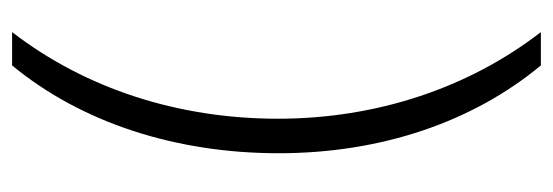

<svg xmlns="http://www.w3.org/2000/svg" viewBox="-318 -437 913 317"><g transform="rotate(-90 138.5 -278.5)"><path d="M44 -275C44 -105 96 46 189 158H244C152 39 101 -113 101 -276C101 -440 150 -593 244 -715H189C94 -600 44 -444 44 -275Z"/></g></svg>

Font: Noto Sans Ethiopic SemiCondensed Light
Style: Regular
Weight: 300
Width: 4
Designer: Monotype Design Team
Foundry: Monotype Imaging Inc.
Version: Version 2.102